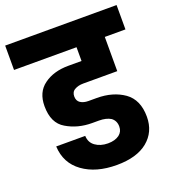

<svg xmlns="http://www.w3.org/2000/svg" viewBox="-155 -845 874 970"><g transform="rotate(-20 282.5 -360.0)"><path d="M288 -425C288 -425 471 -425 471 -425C471 -425 471 -609 471 -609C471 -609 582 -609 582 -609C582 -609 582 -740 582 -740C582 -740 -17 -740 -17 -740C-17 -740 -17 -609 -17 -609C-17 -609 319 -609 319 -609C319 -609 319 -535 319 -535C319 -535 248 -535 248 -535C248 -535 248 -535 248 -535C195 -535 151 -522 117 -497C82 -472 65 -434 65 -384C65 -384 65 -384 65 -384C65 -323 85 -281 125 -258C165 -234 211 -222 262 -222C262 -222 298 -222 298 -222C298 -222 298 -222 298 -222C325 -222 346 -217 362 -207C377 -196 385 -180 385 -159C385 -159 385 -159 385 -159C385 -140 378 -126 364 -115C349 -104 329 -98 303 -98C303 -98 303 -98 303 -98C276 -98 253 -105 235 -118C217 -131 208 -149 207 -173C207 -173 51 -173 51 -173C51 -173 51 -173 51 -173C54 -112 79 -65 126 -31C173 3 233 20 308 20C308 20 308 20 308 20C379 20 435 4 474 -28C513 -60 533 -103 533 -158C533 -158 533 -158 533 -158C533 -219 513 -263 474 -291C434 -319 385 -333 327 -333C327 -333 282 -333 282 -333C282 -333 282 -333 282 -333C265 -333 251 -337 240 -344C229 -351 223 -363 223 -379C223 -379 223 -379 223 -379C223 -395 229 -407 242 -414C254 -421 269 -425 288 -425Z"/></g></svg>

Font: Girnar Poppins
Style: Bold
Weight: 500
Designer: Ninad Kale (Devanagari), Jonny Pinhorn (Latin)
Foundry: Indian Type Foundry
Version: ""